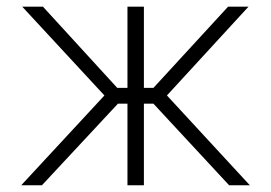

<svg xmlns="http://www.w3.org/2000/svg" viewBox="-20 -550 805 570"><path d="M290 -266.6 45.9 -530.3H107.4L328.1 -289.1H358.4V-530.3H407.2V-289.1H435.5L657.2 -530.3H717.8L475.6 -266.6L721.7 0H660.2L435.5 -242.2H407.2V0H358.4V-242.2H330.1L104.5 0H43Z"/></svg>

Font: Pretendard GOV ExtraLight
Style: Regular
Weight: 200
Designer: Base glyphs from Inter by Rasmus Andersson; Hangeul glyphs from Noto Sans CJK(Source Han Sans) by Jang Soo-young and Kan
Foundry: Kil Hyung-jin
Version: Version 1.309